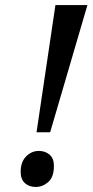

<svg xmlns="http://www.w3.org/2000/svg" viewBox="-20 -734 369 762"><path d="M125 -209 200 -714H327L179 -209ZM122 8Q95 8 78.5 -7.5Q62 -23 62 -52Q62 -91 83.5 -113Q105 -135 134 -135Q160 -135 177 -120Q194 -105 194 -76Q194 -31 171.5 -11.5Q149 8 122 8Z"/></svg>

Font: Noto Serif SemiCondensed Medium
Style: Italic
Weight: 500
Width: 4
Italic angle: -12°
Designer: Monotype Design Team
Foundry: Monotype Imaging Inc.
Version: Version 2.013